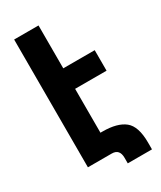

<svg xmlns="http://www.w3.org/2000/svg" viewBox="-211 -832 829 989"><g transform="rotate(-30 203.0 -337.5)"><path d="M385 44Q385 -52 341.5 -87Q298 -122 210 -122H198V-383H385V-505H198V-760H53V0H195Q241 0 241 52V85H385Z"/></g></svg>

Font: Noto Sans Armenian ExtraCondensed Extra
Style: Regular
Weight: 800
Width: 3
Designer: Monotype Design Team
Foundry: Monotype Imaging Inc.
Version: Version 1.901